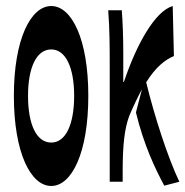

<svg xmlns="http://www.w3.org/2000/svg" viewBox="-20 -603 615 637"><path d="M150 14C218 14 273 -96 273 -285C273 -473 218 -583 150 -583C82 -583 26 -473 26 -285C26 -96 82 14 150 14ZM73 -285C73 -379 101 -439 150 -439C198 -439 226 -379 226 -285C226 -190 198 -130 150 -130C101 -130 73 -190 73 -285Z M344 -392V0H387V-35C387 -122 393 -176 409 -219C424 -254 438 -283 451 -307L431 -230C457 -122 495 -43 525 13L575 0C536 -82 492 -219 465 -330C497 -381 528 -405 557 -417L553 -583C495 -566 434 -459 391 -331H389V-427C389 -481 387 -532 384 -569H339C344 -508 344 -437 344 -392Z"/></svg>

Font: 寒蝉无机体 CompactMedium
Style: Regular
Weight: 500
Width: 3
Designer: ChillTanhei {Warren2060}; 
Source Han Sans {Ryoko NISHIZUKA 西塚涼子 (kana, bopomofo & ideographs); Paul D. Hunt (Latin, Gre
Foundry: ChillType&Adobe
Version: Version 1.000;Glyphs 3.1.1 (3135)